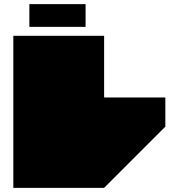

<svg xmlns="http://www.w3.org/2000/svg" viewBox="-20 -902 824 922"><path d="M44 -730H480V-434H774V-294L480 0H44ZM391 -773H121V-882H391Z"/></svg>

Font: El Pececito
Style: Regular
Weight: 400
Designer: deFharo
Foundry: deFharo
Version: El Pececito Version 1.000